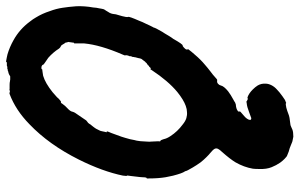

<svg xmlns="http://www.w3.org/2000/svg" viewBox="-196 -506 983 630"><g transform="rotate(-90 295.0 -190.5)"><path d="M432 -657Q456 -650 479 -637Q515 -617 540 -583Q548 -573 553 -564Q566 -543 574 -518Q582 -497 585 -476Q588 -457 590 -431Q591 -403 586 -376Q586 -372 585 -365.5Q584 -359 583 -355Q582 -351 582 -349Q581 -341 578 -337Q576 -335 574 -331Q572 -327 571 -326Q565 -318 564 -305Q564 -302 561.5 -294.5Q559 -287 557.5 -280.5Q556 -274 555 -269Q554 -263 555 -261Q557 -258 542 -224Q539 -216 538 -214Q537 -212 532.5 -202.5Q528 -193 526.5 -189.5Q525 -186 522.5 -181.5Q520 -177 520 -177Q520 -173 506 -149Q503 -145 500.5 -140.5Q498 -136 492.5 -127Q487 -118 483 -113Q465 -81 461 -82Q460 -83 455.5 -79Q451 -75 449 -72Q446 -66 449 -66V-64Q448 -63 446 -60Q444 -57 440.5 -53Q437 -49 431 -42Q415 -23 398 -9Q389 -1 376 9Q365 17 357 24.5Q349 32 348 31Q348 31 345 31Q340 30 335.5 34Q331 38 330 43Q328 53 311 67Q299 76 284 84Q278 87 274 90Q268 93 261 93Q255 94 251 96Q247 98 246 99Q243 102 245 105Q245 106 244.5 106.5Q244 107 242 109Q240 111 234 116Q225 123 221 129Q217 135 217 139Q217 143 223 143Q227 142 243.5 135.5Q260 129 272 128L277 127L280 129Q286 133 288 131Q289 130 292 131Q304 135 317 148Q325 156 330 164Q337 176 336 190Q336 199 331 209Q326 219 317 227Q309 235 295 245Q282 255 276 256Q274 257 273 257.5Q272 258 272 257Q270 255 257 258Q246 261 236 265Q227 269 205 271Q200 271 194 274Q188 277 185 278Q177 281 162 281L147 278Q147 278 144 277Q141 276 135.5 273.5Q130 271 124 269Q112 266 106 263Q104 262 101 261Q97 260 89 252Q82 245 77 238Q68 225 62 210Q55 193 56 169Q56 156 57 148Q62 119 78 91Q89 73 112 47Q119 40 122 34Q125 28 122 22.5Q119 17 108 8Q104 5 95 -4Q86 -13 78 -23Q68 -37 61 -49Q49 -69 49 -73Q49 -73 48 -75Q42 -83 34 -114Q32 -123 29 -138Q25 -162 25 -193V-200H26Q27 -200 27 -201Q29 -204 29 -215Q29 -219 29.5 -222Q30 -225 31 -235Q32 -245 33 -252Q36 -267 33 -266L34 -275V-277Q48 -345 87 -423Q136 -521 203 -585Q249 -630 302 -650Q306 -651 307 -650Q309 -648 315 -650Q317 -651 317 -650.5Q317 -650 320 -650Q325 -650 332 -650Q339 -650 343 -649Q346 -648 346.5 -648.5Q347 -649 349 -648H359H360L363 -650H364Q365 -651 365.5 -651.5Q366 -652 367 -652Q368 -652 372 -654Q373 -654 374 -654H375L376 -655L379 -656H381L385 -657Q384 -658 387 -657.5Q390 -657 393 -658L395 -659H399Q405 -659 407 -659H409L407 -660Q406 -662 405.5 -662Q405 -662 409.5 -661.5Q414 -661 420.5 -659.5Q427 -658 432 -657ZM393 -545Q383 -547 383 -543L375 -542Q367 -541 362 -540Q338 -533 308 -509Q294 -497 291 -494Q289 -491 285 -487.5Q281 -484 279 -482.5Q277 -481 276.5 -481.5Q276 -482 274 -481.5Q272 -481 270 -477Q263 -467 256 -461Q245 -451 244 -444Q242 -436 234 -426Q228 -418 219 -404Q216 -398 211 -395Q207 -393 204 -388Q202 -384 199 -381Q196 -378 195 -376Q194 -374 192 -372Q189 -369 183 -356Q181 -353 180 -347.5Q179 -342 178 -338Q176 -331 177 -331Q178 -331 179 -331H180Q180 -331 179 -329Q178 -326 178 -325.5Q178 -325 174 -316Q166 -295 162 -283Q160 -276 158 -270Q153 -254 151 -241Q150 -236 149 -233Q147 -225 146 -201Q145 -191 146 -184Q147 -172 147 -162Q146 -158 147 -156Q148 -154 149 -155L150 -154Q150 -154 151.5 -151Q153 -148 154 -144Q156 -134 164 -122Q179 -99 202 -82Q213 -73 223 -70Q233 -67 243 -68Q252 -68 263 -72Q283 -79 309 -100Q345 -130 380 -183Q383 -189 384 -187.5Q385 -186 386 -187Q388 -187 390 -190Q391 -192 392 -192Q394 -192 396 -195Q397 -197 398 -197Q399 -197 400 -198.5Q401 -200 401.5 -199.5Q402 -199 404 -201Q404 -202 405 -203Q406 -203 406.5 -204Q407 -205 407 -204.5Q407 -204 409 -206.5Q411 -209 413 -212Q415 -215 417 -217Q419 -221 420 -228Q421 -233 422 -235.5Q423 -238 422.5 -238Q422 -238 423 -240.5Q424 -243 423.5 -244Q423 -245 424 -247Q427 -253 426 -254Q425 -255 427 -258Q430 -265 429 -270Q428 -272 431 -278Q463 -352 468 -405Q468 -411 468 -422Q468 -433 468 -436Q468 -439 469 -438.5Q470 -438 470.5 -440Q471 -442 471 -444.5Q471 -447 471.5 -447.5Q472 -448 472 -451.5Q472 -455 473 -455Q473 -455 472.5 -458Q472 -461 471 -464Q470 -467 470 -468Q469 -468 468 -470Q467 -472 465.5 -474Q464 -476 464 -476.5Q464 -477 462.5 -479Q461 -481 457.5 -482.5Q454 -484 451 -488Q439 -507 421 -523Q413 -529 405 -534Q399 -538 398 -540Q398 -543 393 -545Z"/></g></svg>

Font: TT2020 Style B
Style: Italic
Weight: 400
Italic angle: -15°
Version: Version 0.2.000